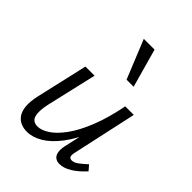

<svg xmlns="http://www.w3.org/2000/svg" viewBox="-205 -810 921 921"><g transform="rotate(45 255.0 -350.0)"><path d="M142 6Q120 6 101 -2Q82 -10 69 -28Q56 -46 53 -76.5Q50 -107 60 -152L120 -414H182L123 -159Q111 -106 119 -77Q127 -48 161 -48Q187 -48 219 -69Q251 -90 283 -134Q315 -178 343 -247.5Q371 -317 390 -414H427Q403 -302 370 -222Q337 -142 298.5 -91.5Q260 -41 220 -17.5Q180 6 142 6ZM362 5Q345 5 333.5 -3.5Q322 -12 318.5 -29.5Q315 -47 320 -72L397 -414H448L377 -89Q372 -69 375 -59Q378 -49 392 -49Q407 -49 424 -61.5Q441 -74 464 -95L486 -69Q453 -33 421.5 -14Q390 5 362 5ZM304 -509 224 -706H297L352 -509Z"/></g></svg>

Font: Ysabeau
Style: Italic
Weight: 400
Italic angle: -12°
Designer: Christian Thalmann (Catharsis Fonts)
Version: Version 2.000;gftools[0.9.27.dev2+g8671c4b]